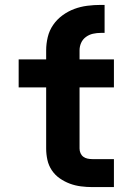

<svg xmlns="http://www.w3.org/2000/svg" viewBox="-20 -762 540 782"><path d="M356 0Q333 0 309.5 -3Q286 -6 264.5 -14Q243 -22 223.5 -35.5Q204 -49 191 -68.5Q178 -88 173 -111Q168 -134 168 -157V-406H56V-520H168V-557Q168 -584 174.5 -611Q181 -638 196.5 -660.5Q212 -683 234.5 -699.5Q257 -716 282.5 -725.5Q308 -735 335.5 -738.5Q363 -742 390 -742H406V-628H390Q374 -628 358.5 -624.5Q343 -621 330 -611.5Q317 -602 310.5 -587.5Q304 -573 304 -557V-520H444V-406H304V-157Q304 -147 308 -138Q312 -129 319.5 -123.5Q327 -118 336.5 -116Q346 -114 356 -114H444V0Z"/></svg>

Font: Iosevka SS04 Heavy
Style: Regular
Weight: 900
Monospace: yes
Designer: Belleve Invis
Foundry: Belleve Invis
Version: Version 19.0.0; ttfautohint (v1.8.4)